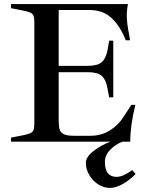

<svg xmlns="http://www.w3.org/2000/svg" viewBox="-20 -693 717 939"><path d="M643 158Q613 189 579.5 207.5Q546 226 518 226Q487 226 460 208.5Q433 191 416.5 163Q400 135 400 104Q400 75 435.5 47Q471 19 519 0H34V-20L90 -31Q116 -36 128 -41.5Q140 -47 144 -57.5Q148 -68 148 -90V-583Q148 -605 144 -615.5Q140 -626 128 -631.5Q116 -637 90 -642L34 -653V-673H606Q600 -645 600 -618Q600 -579 612 -521L616 -496H595Q568 -565 526 -604.5Q484 -644 418 -644H267V-371H408Q457 -371 477.5 -389Q498 -407 506 -448L514 -494H534V-217H514L505 -264Q498 -304 477.5 -322Q457 -340 409 -340H267V-106Q267 -76 271.5 -60.5Q276 -45 291.5 -37Q307 -29 340 -29H422Q476 -29 518 -55.5Q560 -82 586 -124L622 -180H642Q617 -80 617 0H578Q545 13 519 39.5Q493 66 493 99Q493 137 508 154.5Q523 172 549 172Q567 172 585.5 163.5Q604 155 627 139Z"/></svg>

Font: Ibarra Real Nova SemiBold
Style: Regular
Weight: 600
Designer: Jose Maria Ribagorda & Octavio Pardo
Foundry: Jose Maria Ribagorda
Version: Version 1.014